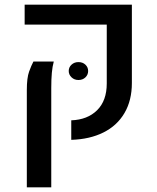

<svg xmlns="http://www.w3.org/2000/svg" viewBox="-20 -598 670 821"><path d="M284.7 0V-83.5Q354 -85.9 395.3 -126.7Q436.5 -167.5 436.5 -241.2V-492.7H85.4V-578.1H543.9V-243.2Q543.9 -168.5 512.2 -114.5Q480.5 -60.5 422.1 -31.5Q363.8 -2.4 284.7 0ZM94.7 203.1V-212.9Q94.7 -265.1 104.5 -292Q114.3 -318.8 123 -335H210Q204.1 -313.5 201.7 -286.9Q199.2 -260.3 199.2 -221.2V203.1ZM315.4 -255.9Q297.9 -255.9 285.9 -267.3Q273.9 -278.8 273.9 -294.4Q273.9 -310.5 285.9 -321.5Q297.9 -332.5 315.4 -332.5Q333.5 -332.5 345.2 -321.5Q356.9 -310.5 356.9 -294.4Q356.9 -278.3 345.2 -267.1Q333.5 -255.9 315.4 -255.9Z"/></svg>

Font: Heebo Medium
Style: Regular
Weight: 500
Designer: Oded Ezer
Foundry: Ezer Type House
Version: Version 3.100